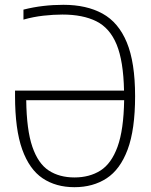

<svg xmlns="http://www.w3.org/2000/svg" viewBox="-20 -769 629 798"><path d="M289.5 9Q212.5 9 157.2 -28Q102 -65 72.2 -148.2Q42.5 -231.5 42.5 -369.5V-392.5H495.5Q493 -515 464.8 -583.8Q436.5 -652.5 380.5 -680.5Q324.5 -708.5 239.5 -708.5Q202.5 -708.5 160.2 -703.8Q118 -699 77.5 -687.5V-729Q119 -739.5 159.8 -744.2Q200.5 -749 243.5 -749Q339.5 -749 406 -712.5Q472.5 -676 507 -592.8Q541.5 -509.5 541.5 -369.5Q541.5 -230.5 510.5 -147.5Q479.5 -64.5 423 -27.8Q366.5 9 289.5 9ZM289.5 -31.5Q352 -31.5 397.5 -60.2Q443 -89 468.5 -159Q494 -229 496 -352.5H89Q90.5 -229 114.5 -159Q138.5 -89 182.8 -60.2Q227 -31.5 289.5 -31.5Z"/></svg>

Font: Encode Sans Condensed Condensed ExtraLight
Style: Regular
Weight: 200
Width: 3
Designer: Multiple Designers
Foundry: Impallari Type
Version: Version 3.000; ttfautohint (v1.8.3) -l 8 -r 50 -G 200 -x 14 